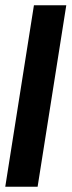

<svg xmlns="http://www.w3.org/2000/svg" viewBox="-20 -640 272 730"><path d="M0 70H123L232 -620H109Z"/></svg>

Font: Charger Pro
Style: UltraNarObl
Weight: 900
Designer: Jasper
Foundry: Cannot Into Space Fonts
Version: Version 1.09